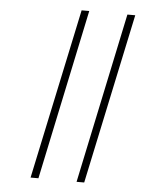

<svg xmlns="http://www.w3.org/2000/svg" viewBox="-54 -806 693 852"><g transform="rotate(5 293.0 -380.0)"><path d="M114 -1 275 -760H309L149 -1ZM319 0 479 -759H514L353 0Z"/></g></svg>

Font: Noto Serif Display SemiCondensed ExtraLight
Style: Italic
Weight: 200
Width: 4
Italic angle: -12°
Designer: Monotype Design Team
Foundry: Monotype Imaging Inc.
Version: Version 2.009